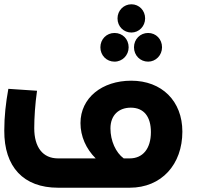

<svg xmlns="http://www.w3.org/2000/svg" viewBox="-20 -877 929 897"><path d="M594 -725C629 -725 658 -754 658 -791C658 -828 630 -857 594 -857C558 -857 529 -828 529 -791C529 -753 558 -725 594 -725ZM515 -589C552 -589 581 -619 581 -656C581 -694 553 -723 515 -723C478 -723 449 -694 449 -656C449 -618 478 -589 515 -589ZM606 -656C606 -618 635 -589 672 -589C708 -589 737 -619 737 -656C737 -694 709 -723 672 -723C635 -723 606 -694 606 -656ZM593 -500C457 -500 356 -420 356 -302C356 -240 382 -182 427 -137H251C180 -137 140 -189 140 -278C140 -326 144 -391 153 -453L19 -462C7 -395 0 -334 0 -267C-1 -97 90 0 251 0H586C735 0 832 -109 832 -262C832 -405 736 -500 593 -500ZM586 -137H558C521 -164 496 -219 496 -277C496 -340 536 -374 591 -374C653 -374 685 -331 685 -260C685 -182 647 -137 586 -137Z"/></svg>

Font: Juman SemiBold
Style: Regular
Weight: 600
Designer: Bandar Raffah (Arabic) Julieta Ulanovsky (Latin)
Foundry: Caramella
Version: Version 5.022;PS 005.022;hotconv 1.0.88;makeotf.lib2.5.64775